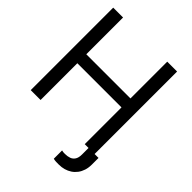

<svg xmlns="http://www.w3.org/2000/svg" viewBox="-255 -850 1183 1183"><g transform="rotate(45 336.0 -258.5)"><path d="M530.3 0H617.2V57.6Q617.2 85.4 609.9 108.2Q602.5 130.9 589.4 148.4Q576.2 166 558.1 178Q540 189.9 518.6 196Q497.1 202.1 473.6 202.1Q461.4 202.1 448.5 201.7Q435.5 201.2 425.8 198.2V126Q431.2 127.4 438.2 128.4Q445.3 129.4 453.1 128.9Q475.6 128.9 492.9 122.6Q510.3 116.2 520.3 100.3Q530.3 84.5 530.3 56.6ZM26.4 0V-718.8H112.3V-398.4H497.1V-718.8H583V0H497.1V-320.3H112.3V0Z"/></g></svg>

Font: Inter Display V
Style: Regular
Weight: 400
Designer: Rasmus Andersson
Foundry: rsms
Version: Version 3.015;git-src